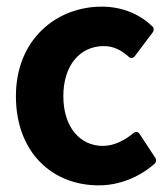

<svg xmlns="http://www.w3.org/2000/svg" viewBox="-20 -535 502 579"><path d="M28 -245C28 -76 137 24 278 24C337 24 399 1 447 -42C451 -46 452 -53 449 -58L401 -131C395 -140 387 -137 383 -134C357 -113 326 -95 290 -95C222 -95 171 -151 171 -245C171 -339 222 -396 293 -396C320 -396 343 -386 368 -364C375 -357 383 -361 386 -365L441 -438C444 -442 445 -450 440 -455C405 -489 353 -515 287 -515C150 -515 28 -416 28 -245Z"/></svg>

Font: Falling Sky
Style: Bd
Weight: 700
Designer: Paul D. Hunt
Foundry: Adobe Systems Incorporated
Version: Version 1.02